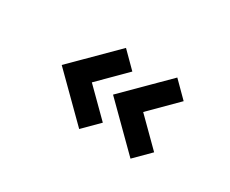

<svg xmlns="http://www.w3.org/2000/svg" viewBox="-77 -853 1132 943"><g transform="rotate(30 489.5 -382.0)"><path d="M502 -527.3 356.4 -381.8 502 -237.3 417 -152.3 185.5 -381.8 417 -612.3ZM793 -527.3 647.5 -381.8 793 -237.3 708 -152.3 476.6 -381.8 708 -612.3Z"/></g></svg>

Font: Revalia
Style: Regular
Weight: 400
Designer: Johan Kallas, Mihkel Virkus
Foundry: Johan Kallas, Mihkel Virkus
Version: Version 1.001